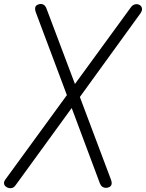

<svg xmlns="http://www.w3.org/2000/svg" viewBox="-59 -953 742 976"><path d="M-29.5 -4.5Q-37.5 -11 -38.5 -20.8Q-39.5 -30.5 -31 -41.5L281 -469.5L124.5 -886.5Q110.5 -922 135 -930Q146.5 -935 158.8 -930.8Q171 -926.5 177.5 -909L322 -526L606 -915.5Q616.5 -930 630.8 -931.5Q645 -933 654.5 -925Q662 -919 663 -908Q664 -897 653 -882.5L347 -460L505 -40Q510.5 -25 508 -15.8Q505.5 -6.5 496.5 -2Q488.5 2 478.8 2Q469 2 461 -3.8Q453 -9.5 448.5 -21.5L305.5 -404L20 -11Q13.5 -1.5 4.5 1.8Q-4.5 5 -13.5 3Q-22.5 1 -29.5 -4.5Z"/></svg>

Font: Edu VIC WA NT Hand
Style: Regular
Weight: 400
Designer: Tina and Corey Anderson, Eben Sorkin, Mirko Velimirovic
Foundry: Google for Education
Version: Version 1.000